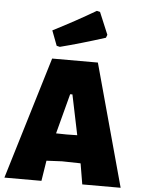

<svg xmlns="http://www.w3.org/2000/svg" viewBox="-60 -965 748 1012"><g transform="rotate(5 313.5 -459.0)"><path d="M617 0H414L396 -107L395 -110L297 -112L215 -108L198 0H2L198 -647H440ZM365 -256 321 -468H309L253 -256L309 -255ZM428 -914 477 -797 471 -781Q339 -739 233 -712L216 -716L186 -795Q304 -855 411 -918Z"/></g></svg>

Font: Luna Sans Black
Style: Regular
Weight: 900
Designer: Juan Pablo del Peral
Foundry: Huerta Tipografica
Version: Version 2.001; ttfautohint (v1.5)